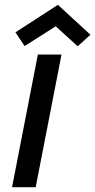

<svg xmlns="http://www.w3.org/2000/svg" viewBox="-20 -776 395 796"><path d="M30 0ZM30 0H128L235 -550H137ZM44 -642 82 -585 211 -667 302 -584 355 -632 220 -756Z"/></svg>

Font: Cambay Devanagari
Style: Bold Italic
Weight: 700
Designer: Pooja Saxena
Foundry: Pooja Saxena
Version: Version 1.005;PS 001.005;hotconv 1.0.70;makeotf.lib2.5.58329